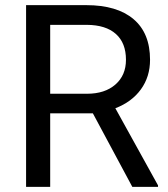

<svg xmlns="http://www.w3.org/2000/svg" viewBox="-20 -731 656 751"><path d="M343.3 -287.6H176.3V0H82V-710.9H317.4Q437.5 -710.9 502.2 -656.2Q566.9 -601.6 566.9 -497.1Q566.9 -430.7 531 -381.3Q495.1 -332 431.2 -307.6L598.1 -5.9V0H497.6ZM176.3 -364.3H320.3Q390.1 -364.3 431.4 -400.4Q472.7 -436.5 472.7 -497.1Q472.7 -563 433.3 -598.1Q394 -633.3 319.8 -633.8H176.3Z"/></svg>

Font: Roboto-ThirdPerson-AD3FC
Style: ThirdPerson-AD3FC
Weight: 400
Designer: Google
Version: Version 2.137; 2017